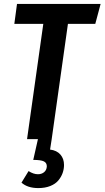

<svg xmlns="http://www.w3.org/2000/svg" viewBox="-20 -711 534 981"><path d="M66.9 -690.9H494.1L466.8 -588.9H327.1L244.1 0L235.8 53.2Q270.5 57.6 288.8 78.9Q307.1 100.1 307.1 131.8Q307.1 152.8 300 172.9Q293 192.9 278.3 210.7Q263.7 228.5 237.1 239.3Q210.4 250 175.8 250Q121.1 250 89.8 222.2L126 163.1Q150.9 179.2 173.8 179.2Q192.4 179.2 205.1 168.9Q217.8 158.7 219.2 140.1Q219.7 121.1 204.1 113.5Q188.5 106 149.9 106L173.8 0H118.2L201.2 -588.9H53.2Z"/></svg>

Font: Fira Sans Compressed Medium
Style: Italic
Weight: 500
Width: 3
Italic angle: -8°
Designer: Carrois Corporate & Edenspiekermann AG
Foundry: Carrois Corporate GbR & Edenspiekermann AG
Version: Version 4.203;PS 004.203;hotconv 1.0.88;makeotf.lib2.5.64775